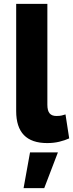

<svg xmlns="http://www.w3.org/2000/svg" viewBox="-20 -724 375 985"><path d="M223 -704V-187Q223 -156 234.5 -142.5Q246 -129 269 -129Q287 -129 296.5 -131.5Q306 -134 316 -137L335 -14Q313 -4 284.5 3Q256 10 222 10Q63 10 63 -154V-704ZM277 58 207 241H101L134 58Z"/></svg>

Font: Prodigy Sans
Style: Bold
Weight: 700
Designer: Wei Huang
Foundry: Wei Huang
Version: Version 1.003; ttfautohint (v1.8.3)